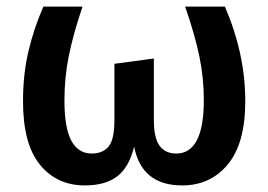

<svg xmlns="http://www.w3.org/2000/svg" viewBox="-20 -549 816 584"><path d="M726 -241Q726 -113 673 -49Q620 15 534 15Q411 15 388 -103Q373 -41 337 -13Q301 15 238 15Q153 15 101.5 -48Q50 -111 50 -241Q50 -323 66.5 -393Q83 -463 112 -529H231Q203 -446 189.5 -380Q176 -314 176 -244Q176 -160 197 -121Q218 -82 259 -82Q292 -82 310 -103Q328 -124 328 -184V-355L448 -371V-184Q448 -129 465.5 -105.5Q483 -82 516 -82Q600 -82 600 -245Q600 -313 586 -379.5Q572 -446 543 -529H664Q726 -386 726 -241Z"/></svg>

Font: Fira Sans Medium
Style: Regular
Weight: 500
Designer: bBox Type GmbH & Carrois Corporate GbR & Edenspiekermann AG
Foundry: bBox Type GmbH & Carrois Corporate GbR & Edenspiekermann AG
Version: Version 4.301